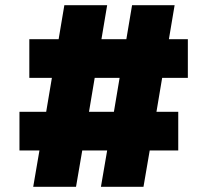

<svg xmlns="http://www.w3.org/2000/svg" viewBox="-20 -720 800 740"><path d="M369 0 393 -140H297L273 0H108L132 -140H55V-289H158L180 -420H93V-569H206L228 -700H393L371 -569H467L489 -700H653L631 -569H704V-420H605L583 -289H667V-140H557L533 0ZM419 -289 441 -420H345L323 -289Z"/></svg>

Font: Mach ExtraBold
Style: Regular
Weight: 800
Version: Version 1.002